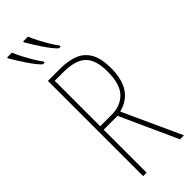

<svg xmlns="http://www.w3.org/2000/svg" viewBox="-307 -986 1018 1018"><g transform="rotate(-45 202.0 -477.5)"><path d="M169 -714Q231 -714 274 -696.5Q317 -679 340 -638Q363 -597 363 -525Q363 -360 234 -328L384 0H354L208 -322H104V0H78V-714ZM166 -689H104V-348H190Q256 -348 296.5 -389Q337 -430 337 -527Q337 -613 298 -651Q259 -689 166 -689ZM169 -955Q178 -932 195 -900Q212 -868 228.5 -841Q245 -814 254 -804V-795H241Q231 -804 216 -822.5Q201 -841 185.5 -864.5Q170 -888 156 -910Q142 -932 133 -948V-955ZM49 -955Q58 -932 75 -900Q92 -868 108.5 -841Q125 -814 134 -804V-795H121Q111 -804 96 -822.5Q81 -841 65.5 -864.5Q50 -888 36 -910Q22 -932 13 -948V-955Z"/></g></svg>

Font: Noto Sans ExtraCondensed Thin
Style: Regular
Weight: 100
Width: 2
Designer: Monotype Design Team
Foundry: Monotype Imaging Inc.
Version: Version 2.013; ttfautohint (v1.8.4.7-5d5b)